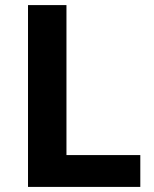

<svg xmlns="http://www.w3.org/2000/svg" viewBox="-20 -734 605 754"><path d="M90 0V-714H241V-125H531V0Z"/></svg>

Font: Noto Sans Balinese
Style: Regular
Weight: 400
Designer: Aditya Bayu, David Williams
Foundry: David Williams
Version: Version 2.003